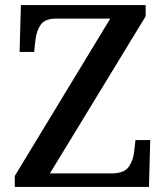

<svg xmlns="http://www.w3.org/2000/svg" viewBox="-20 -734 653 754"><path d="M38 0V-43L413 -661H201Q156 -661 139.5 -636.5Q123 -612 119 -576L114 -530H57L62 -714H552V-670L176 -53H418Q468 -53 486 -79.5Q504 -106 507 -140L512 -184H570L565 0Z"/></svg>

Font: Noto Serif Lao Medium
Style: Regular
Weight: 500
Designer: Monotype Design Team
Foundry: Monotype Imaging Inc.
Version: Version 2.003; ttfautohint (v1.8.4.7-5d5b)